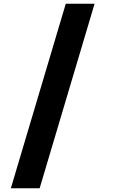

<svg xmlns="http://www.w3.org/2000/svg" viewBox="-20 -880 651 1020"><path d="M482.4 -860H329.4L37.7 120H190.7Z"/></svg>

Font: Hussar
Style: BdOpOblOne
Weight: 700
Foundry: Cannot Into Space Fonts
Version: Version 2.00